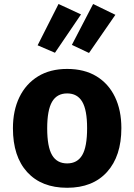

<svg xmlns="http://www.w3.org/2000/svg" viewBox="-20 -899 655 937"><path d="M307.7 -562.6Q391.8 -562.6 450.8 -526.7Q509.7 -490.8 541 -425.9Q572.3 -361 572.3 -273.8Q572.3 -137.4 502.6 -60Q432.8 17.4 307.7 17.4Q182.6 17.4 112.8 -59Q43.1 -135.4 43.1 -272.8Q43.1 -359.5 74.6 -424.6Q106.2 -489.7 165.4 -526.2Q224.6 -562.6 307.7 -562.6ZM307.7 -443.1Q257.9 -443.1 234.1 -402.3Q210.3 -361.5 210.3 -272.8Q210.3 -182.6 234.1 -142.1Q257.9 -101.5 307.7 -101.5Q357.4 -101.5 381.3 -142.1Q405.1 -182.6 405.1 -273.8Q405.1 -362.1 381.3 -402.6Q357.4 -443.1 307.7 -443.1ZM163.6 -677.9 265.6 -879.5 375.4 -828.7 248.2 -641.5ZM330.8 -680 434.4 -879.5 543.1 -826.7 414.4 -640.5Z"/></svg>

Font: FiraCode Nerd Font Mono
Style: Bold
Weight: 700
Monospace: yes
Designer: Carrois Corporate, Edenspiekermann AG, Nikita Prokopov
Foundry: Carrois Corporate, Edenspiekermann AG, Nikita Prokopov
Version: Version 6.002;Nerd Fonts 3.3.0